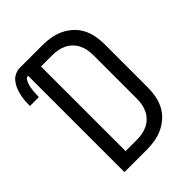

<svg xmlns="http://www.w3.org/2000/svg" viewBox="-246 -845 955 955"><g transform="rotate(-45 232.0 -367.5)"><path d="M64 0V-678Q53 -678 47 -668.5Q41 -659 37.5 -649Q34 -639 32 -628.5Q30 -618 29 -607.5Q28 -597 27.5 -586.5Q27 -576 27 -565H-36Q-36 -583 -34.5 -601.5Q-33 -620 -29 -638Q-25 -656 -18 -673Q-11 -690 0.5 -704.5Q12 -719 29 -727Q46 -735 64 -735H222Q251 -735 280 -730Q309 -725 335.5 -712.5Q362 -700 384 -680Q406 -660 419.5 -634Q433 -608 438.5 -579Q444 -550 444 -521V-215Q444 -185 438.5 -156Q433 -127 419.5 -101Q406 -75 384 -55Q362 -35 335.5 -22.5Q309 -10 280 -5Q251 0 222 0ZM142 -70H221Q241 -70 260 -73.5Q279 -77 296.5 -85.5Q314 -94 328 -108Q342 -122 350.5 -139.5Q359 -157 362.5 -176Q366 -195 366 -215V-521Q366 -540 362.5 -559Q359 -578 350.5 -595.5Q342 -613 328 -627Q314 -641 296.5 -649.5Q279 -658 260 -661.5Q241 -665 221 -665H142Z"/></g></svg>

Font: Iosevka MaddieWtf
Style: Regular
Weight: 400
Monospace: yes
Designer: Belleve Invis
Foundry: Belleve Invis
Version: Version 31.3.0; ttfautohint (v1.8.3)